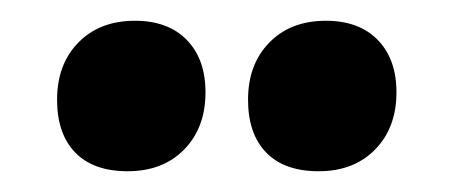

<svg xmlns="http://www.w3.org/2000/svg" viewBox="-20 -720 438 185"><path d="M35 -624Q35 -658 55.5 -679Q76 -700 110 -700Q142 -700 160 -681.5Q178 -663 178 -631Q178 -597 157.5 -576Q137 -555 103 -555Q70 -555 52.5 -573Q35 -591 35 -624ZM219 -624Q219 -658 239.5 -679Q260 -700 294 -700Q326 -700 344 -681.5Q362 -663 362 -631Q362 -597 341.5 -576Q321 -555 287 -555Q254 -555 236.5 -573Q219 -591 219 -624Z"/></svg>

Font: Alegreya SC ExtraBold
Style: Regular
Weight: 800
Designer: Juan Pablo del Peral
Foundry: Huerta Tipografica
Version: Version 2.007; ttfautohint (v1.6)